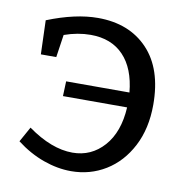

<svg xmlns="http://www.w3.org/2000/svg" viewBox="-67 -602 651 675"><g transform="rotate(10 259.0 -264.5)"><path d="M474 -271Q474 -186 441 -122.5Q408 -59 352.5 -25Q297 9 229 9Q181 9 130.5 -9Q80 -27 33 -63L63 -117Q148 -56 223 -56Q290 -56 335 -106.5Q380 -157 385 -246H156L158 -299H384Q376 -384 332.5 -429.5Q289 -475 215 -475Q169 -475 121 -458L109 -377H54L50 -498Q150 -538 230 -538Q342 -538 408 -468.5Q474 -399 474 -271Z"/></g></svg>

Font: Bitter Pro
Style: Regular
Weight: 400
Designer: Sol Matas, and Bitter project Authors
Foundry: Sol Matas
Version: Version 1.010